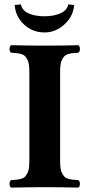

<svg xmlns="http://www.w3.org/2000/svg" viewBox="-20 -853 407 875"><path d="M317.9 -830.1Q313.5 -777.8 273.4 -741.5Q233.4 -705.1 183.1 -705.1Q128.4 -705.1 89.6 -741.2Q50.8 -777.3 46.9 -830.1L75.2 -833Q80.6 -805.2 110.4 -792Q140.1 -778.8 183.1 -778.8Q224.1 -778.8 255.1 -792.2Q286.1 -805.7 291 -833ZM113.8 -522.9Q113.8 -543.5 111.8 -558.1Q109.9 -572.8 104.2 -582.5Q98.6 -592.3 93.3 -597.9Q87.9 -603.5 76.7 -606.7Q65.4 -609.9 56.4 -610.8Q47.4 -611.8 30.8 -612.8Q23.4 -617.2 23.4 -629.9Q23.4 -642.6 30.8 -647Q110.8 -645 185.1 -645Q256.8 -645 336.9 -647Q344.2 -642.6 344.2 -629.9Q344.2 -617.2 336.9 -612.8Q320.3 -611.8 311.3 -610.8Q302.2 -609.9 291 -606.7Q279.8 -603.5 274.4 -597.9Q269 -592.3 263.4 -582.5Q257.8 -572.8 255.9 -558.1Q253.9 -543.5 253.9 -522.9V-122.1Q253.9 -101.6 255.9 -86.9Q257.8 -72.3 263.4 -62.5Q269 -52.7 274.4 -47.1Q279.8 -41.5 291 -38.3Q302.2 -35.2 311.3 -34.2Q320.3 -33.2 336.9 -32.2Q344.2 -27.8 344.2 -15.1Q344.2 -2.4 336.9 2Q256.8 0 185.1 0Q110.8 0 30.8 2Q23.4 -2.4 23.4 -15.1Q23.4 -27.8 30.8 -32.2Q47.4 -33.2 56.4 -34.2Q65.4 -35.2 76.7 -38.3Q87.9 -41.5 93.3 -47.1Q98.6 -52.7 104.2 -62.5Q109.9 -72.3 111.8 -86.9Q113.8 -101.6 113.8 -122.1Z"/></svg>

Font: Linux Libertine G
Style: Bold
Weight: 700
Designer: Philipp H. Poll
Foundry: Philipp H. Poll
Version: Version 5.0.3